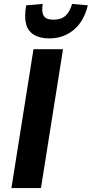

<svg xmlns="http://www.w3.org/2000/svg" viewBox="-20 -955 466 975"><path d="M38 0 150 -705H300L188 0ZM231 -760Q182 -760 151.5 -779Q121 -798 112 -834.5Q103 -871 113 -928L197 -935Q190 -895 202 -875Q214 -855 252 -855Q291 -855 313 -875.5Q335 -896 346 -935L426 -928Q406 -846 354 -803Q302 -760 231 -760Z"/></svg>

Font: Nunito Sans 7pt Condensed ExtraBold
Style: Italic
Weight: 800
Width: 3
Italic angle: -9°
Designer: Vernon Adams
Foundry: Vernon Adams
Version: Version 3.101;gftools[0.9.27]